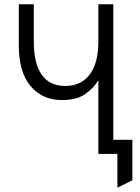

<svg xmlns="http://www.w3.org/2000/svg" viewBox="-20 -720 656 898"><path d="M529 158V0H479V-66H599V123ZM440 0V-345Q419 -308.5 378.8 -280.2Q338.5 -252 270 -252Q178 -252 123 -317.5Q68 -383 68 -506V-700H138V-526Q138 -424 174.8 -371Q211.5 -318 285 -318Q358.5 -318 399.2 -371Q440 -424 440 -526V-700H510V0Z"/></svg>

Font: Overpass Mono Light
Style: Regular
Weight: 300
Monospace: yes
Designer: Delve Withrington, Dave Bailey
Foundry: Delve Fonts LLC
Version: Version 4.000